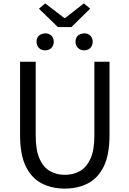

<svg xmlns="http://www.w3.org/2000/svg" viewBox="-20 -1096 761 1129"><path d="M361 13Q286 13 226.5 -17Q167 -47 132.5 -116Q98 -185 98 -302V-733H190V-300Q190 -212 213 -161.5Q236 -111 274.5 -89.5Q313 -68 361 -68Q410 -68 449 -89.5Q488 -111 511.5 -161.5Q535 -212 535 -300V-733H624V-302Q624 -185 589.5 -116Q555 -47 495.5 -17Q436 13 361 13ZM320 -937 209 -1045 246 -1076 358 -990H363L473 -1076L510 -1045L400 -937ZM245 -800Q223 -800 209 -814Q195 -828 195 -850Q195 -895 245 -900Q268 -900 282 -886.5Q296 -873 296 -850Q296 -828 282 -814Q268 -800 245 -800ZM475 -800Q453 -800 438.5 -814Q424 -828 424 -850Q424 -895 475 -900Q497 -900 511 -886.5Q525 -873 525 -850Q525 -828 511 -814Q497 -800 475 -800Z"/></svg>

Font: Gothic Nguyen
Style: Regular
Weight: 400
Designer: MORI Takayuki
Version: Version 1.220;July 21, 2023;FontCreator 14.0.0.2814 64-bit